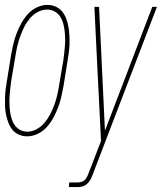

<svg xmlns="http://www.w3.org/2000/svg" viewBox="-24 -548 660 783"><path d="M87 8Q69 8 53 1Q37 -6 26.5 -19Q16 -32 10 -48Q4 -64 0.5 -81Q-3 -98 -3.5 -115.5Q-4 -133 -3.5 -151Q-3 -169 -0.5 -187Q2 -205 5 -223L21 -323Q25 -345 30 -367Q35 -389 43 -410Q51 -431 62 -451.5Q73 -472 88.5 -489.5Q104 -507 125.5 -517.5Q147 -528 169 -528Q187 -528 203 -521Q219 -514 229.5 -501Q240 -488 246 -472Q252 -456 255 -439Q258 -422 259 -404.5Q260 -387 259.5 -369Q259 -351 256.5 -333Q254 -315 251 -297L235 -197Q231 -175 226 -153Q221 -131 213 -110Q205 -89 194 -68.5Q183 -48 167.5 -30.5Q152 -13 130.5 -2.5Q109 8 87 8ZM257 215 258 196H294Q303 196 311.5 192.5Q320 189 325.5 181.5Q331 174 334.5 165.5Q338 157 341 149L388 27L372 -293L361 -520H380L404 -15L597 -520H616L357 156V157Q353 168 348 178.5Q343 189 335 198Q327 207 316 211Q305 215 294 215ZM88 -11Q107 -11 126 -21.5Q145 -32 158.5 -48.5Q172 -65 181.5 -83.5Q191 -102 198 -121.5Q205 -141 209.5 -160.5Q214 -180 217 -200L234 -300Q236 -316 238 -332Q240 -348 241 -364Q242 -380 241.5 -395.5Q241 -411 239 -426.5Q237 -442 232.5 -456.5Q228 -471 219.5 -483Q211 -495 197.5 -502Q184 -509 168 -509Q148 -509 129 -498.5Q110 -488 96.5 -471.5Q83 -455 74 -436.5Q65 -418 58 -398.5Q51 -379 46.5 -359.5Q42 -340 39 -320L22 -220Q20 -204 18 -188Q16 -172 15 -156Q14 -140 14.5 -124.5Q15 -109 17 -93.5Q19 -78 23.5 -63.5Q28 -49 36.5 -37Q45 -25 58.5 -18Q72 -11 88 -11Z"/></svg>

Font: Iosevka SS04 Th Ex Obl
Style: Regular
Weight: 100
Width: 7
Italic angle: -9°
Monospace: yes
Designer: Belleve Invis
Foundry: Belleve Invis
Version: Version 19.0.0; ttfautohint (v1.8.4)